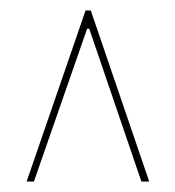

<svg xmlns="http://www.w3.org/2000/svg" viewBox="-20 -719 336 368"><path d="M251 -371 151 -664H147L45 -371H31L144 -699H154L266 -371Z"/></svg>

Font: Moniqa Narrow Heading
Style: Bold
Weight: 700
Width: 4
Designer: Rajesh Rajput
Foundry: Rajesh Rajput
Version: Version 1.000